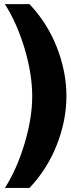

<svg xmlns="http://www.w3.org/2000/svg" viewBox="-20 -757 348 937"><path d="M124 -736.8Q211.4 -643.6 256.8 -527.8Q304.2 -407.7 304.2 -288.1Q304.2 -168.9 256.8 -48.8Q211.4 66.9 124 160.2H3.9Q62.5 68.8 100.1 -57.1Q137.2 -180.7 137.2 -288.1Q137.2 -395 100.1 -520Q62.5 -645 3.9 -736.8Z"/></svg>

Font: Archivo-RBTV
Style: Regular
Weight: 500
Designer: Hector Gatti
Foundry: Hector Gatti
Version: ""